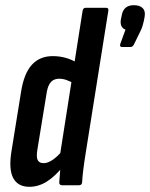

<svg xmlns="http://www.w3.org/2000/svg" viewBox="-20 -713 578 739"><path d="M93 6Q49 6 31 -27.5Q13 -61 24 -130L61 -359Q72 -430 102.5 -463.5Q133 -497 183 -497Q209 -497 232.5 -490.5Q256 -484 279 -470L266 -391Q250 -400 236 -405Q222 -410 208 -410Q195 -410 185 -404.5Q175 -399 168.5 -386Q162 -373 159 -352L124 -138Q119 -109 125 -97Q131 -85 148 -85Q164 -85 183 -98Q202 -111 220 -133L225 -75Q192 -34 160 -14Q128 6 93 6ZM219 0Q208 0 208 -11Q209 -30 211.5 -55.5Q214 -81 216 -98L211 -117L298 -672Q300 -683 310 -683H388Q399 -683 397 -672L310 -125Q304 -88 300.5 -59.5Q297 -31 296 -11Q295 0 284 0ZM450 -532Q445 -532 443 -535Q441 -538 443 -544L463 -599Q441 -607 445 -637L448 -651Q454 -693 495 -693Q518 -693 529 -682Q540 -671 537 -651L534 -634Q532 -625 529 -614.5Q526 -604 520 -592L496 -543Q491 -532 482 -532Z"/></svg>

Font: Sofia Sans Extra Condensed
Style: Bold Italic
Weight: 700
Italic angle: -9°
Designer: Botio Nikoltchev, Ani Petrova
Foundry: lettersoup
Version: Version 4.101